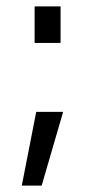

<svg xmlns="http://www.w3.org/2000/svg" viewBox="-20 -456 288 599"><path d="M93 -107H177L110 123H48ZM88 -322V-436H169V-322Z"/></svg>

Font: Titillium Web
Style: Regular
Weight: 400
Version: Version 1.001;PS 57.000;hotconv 1.0.70;makeotf.lib2.5.55311